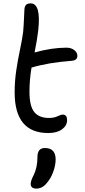

<svg xmlns="http://www.w3.org/2000/svg" viewBox="-20 -776 503 1139"><path d="M266.1 13.2Q66.9 13.2 66.9 -228Q66.9 -293.5 76.2 -356.4Q85.4 -419.4 98.9 -482.9Q112.3 -546.4 117.2 -585.9Q120.6 -622.6 122.3 -666Q124 -709.5 125 -722.2Q126.5 -738.3 134.5 -747.1Q142.6 -755.9 162.1 -755.9Q224.1 -755.9 207 -597.2Q200.7 -541 185.1 -464.8Q287.1 -493.2 374 -493.2Q401.9 -493.2 420.4 -479Q439 -464.8 439 -444.8Q439 -430.7 430.2 -423.6Q421.4 -416.5 402.8 -415Q266.1 -404.8 167 -375Q154.8 -301.8 154.8 -231.9Q154.8 -147 183.1 -111.6Q211.4 -76.2 271 -76.2Q299.8 -76.2 320.8 -86.2Q341.8 -96.2 352.1 -96.2Q377.9 -96.2 377.9 -63Q377.9 -30.8 347.9 -8.8Q317.9 13.2 266.1 13.2ZM195.8 342.8Q162.1 342.8 162.1 314.9Q162.1 295.9 181.2 259.8Q202.1 215.3 202.1 155.8Q202.1 102.1 246.1 102.1Q310.1 102.1 310.1 169.9Q310.1 203.1 296.1 242.4Q282.2 281.7 256.8 311Q230.5 342.8 195.8 342.8Z"/></svg>

Font: Shantell Sans Irregular
Style: Regular
Weight: 400
Designer: Stephen Nixon, Anya Danilova, Shantell Martin
Foundry: Arrow Type
Version: Version 1.006;[9816181b4]